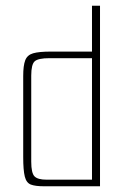

<svg xmlns="http://www.w3.org/2000/svg" viewBox="-20 -650 436 670"><path d="M133 0Q103 0 87.5 -6Q72 -12 66.5 -34Q61 -56 61 -102V-385Q61 -421 68 -439.5Q75 -458 95.5 -464Q116 -470 158 -470H301V-630H329V0ZM301 -23V-447H153Q113 -447 101 -436Q89 -425 89 -386V-86Q89 -46 100.5 -34.5Q112 -23 142 -23Z"/></svg>

Font: Smooch Sans Thin ExtraLight
Style: Regular
Weight: 250
Version: Version 1.010